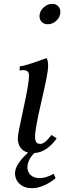

<svg xmlns="http://www.w3.org/2000/svg" viewBox="-20 -804 339 1011"><path d="M225.1 -498Q233.4 -486.8 233.4 -454.1Q233.4 -420.4 199 -273.7Q164.6 -127 164.6 -84Q164.6 -64.5 171.1 -55.4Q177.7 -46.4 191.9 -46.4Q195.8 -46.4 199.5 -47.1Q203.1 -47.9 207.3 -50.3Q211.4 -52.7 214.4 -54.4Q217.3 -56.2 221.7 -60.3Q226.1 -64.5 228 -66.2Q230 -67.9 234.6 -73.5Q239.3 -79.1 240.2 -80.1Q241.2 -81.1 246.1 -86.9L251 -93.3L278.3 -75.7Q259.8 -46.4 228.3 -23.2Q196.8 0 160.6 2Q124.5 38.6 124.5 77.1Q124.5 102.1 141.8 117.9Q159.2 133.8 188 133.8Q223.1 133.8 262.2 111.3L272.9 134.3Q246.1 157.2 212.4 172.1Q178.7 187 148.9 187Q108.4 187 83.7 164.6Q59.1 142.1 59.1 107.4Q59.1 62.5 127.9 -0.5Q101.6 -7.3 87.6 -27.1Q73.7 -46.9 73.7 -75.7Q73.7 -98.6 103.3 -231.9Q132.8 -365.2 132.8 -406.2Q132.8 -434.6 103.5 -434.6Q90.8 -434.6 83 -432.6L84 -454.1Q105.5 -458 127.9 -464.6Q150.4 -471.2 182.6 -482.9Q214.8 -494.6 225.1 -498ZM254.9 -783.7Q273.9 -783.7 285.9 -771.7Q297.9 -759.8 297.9 -741.2Q297.9 -715.3 277.6 -695.8Q257.3 -676.3 231.9 -676.3Q212.4 -676.3 200.2 -688.2Q188 -700.2 188 -718.8Q188 -744.1 208.7 -763.9Q229.5 -783.7 254.9 -783.7Z"/></svg>

Font: Flanker
Style: Italic
Weight: 400
Italic angle: -12°
Designer: Flanker
Version: Version 2.027